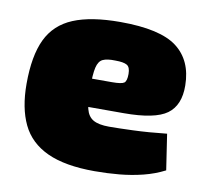

<svg xmlns="http://www.w3.org/2000/svg" viewBox="-64 -584 719 667"><g transform="rotate(10 295.0 -251.0)"><path d="M309 -514Q450 -514 509 -469Q568 -424 569 -336Q570 -266 527.5 -235Q485 -204 375 -204H106V-303H316Q350 -303 359 -309.5Q368 -316 368 -341Q368 -365 356 -372Q344 -379 315 -379Q286 -380 271 -373Q256 -366 250.5 -342.5Q245 -319 245 -269Q245 -223 251.5 -197Q258 -171 277 -160Q296 -149 333 -149Q363 -149 417.5 -151Q472 -153 536 -160L555 -34Q520 -16 480 -6Q440 4 397.5 8Q355 12 310 12Q206 12 143 -17Q80 -46 52.5 -103.5Q25 -161 25 -246Q25 -345 53 -403.5Q81 -462 143.5 -488Q206 -514 309 -514Z"/></g></svg>

Font: Exo 2 Black
Style: Regular
Weight: 900
Designer: Natanael Gama
Foundry: Natanael Gama
Version: Version 2.010